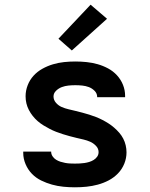

<svg xmlns="http://www.w3.org/2000/svg" viewBox="-20 -790 640 818"><path d="M299 8Q274 8 249.5 5.5Q225 3 201.5 -3.5Q178 -10 155.5 -21Q133 -32 116 -49.5Q99 -67 89 -90.5Q79 -114 79 -138V-144H198V-143Q198 -133 204 -124Q210 -115 219 -109.5Q228 -104 237.5 -101Q247 -98 257.5 -96Q268 -94 278.5 -93.5Q289 -93 299 -93Q309 -93 319.5 -93.5Q330 -94 340 -95.5Q350 -97 360 -100Q370 -103 379 -108.5Q388 -114 394 -122.5Q400 -131 400 -142Q400 -157 389 -168.5Q378 -180 364.5 -186Q351 -192 336 -195.5Q321 -199 306 -202.5Q291 -206 276.5 -210Q262 -214 247.5 -218.5Q233 -223 219 -228.5Q205 -234 191.5 -241Q178 -248 165 -256Q152 -264 140.5 -274Q129 -284 119.5 -296Q110 -308 103 -321.5Q96 -335 92.5 -349.5Q89 -364 89 -380Q89 -404 98 -427Q107 -450 123 -467.5Q139 -485 160.5 -497Q182 -509 205.5 -516Q229 -523 253 -525.5Q277 -528 301 -528Q325 -528 349 -525.5Q373 -523 396 -516.5Q419 -510 440.5 -498.5Q462 -487 478.5 -469Q495 -451 504 -428.5Q513 -406 513 -382V-376H394V-377Q394 -392 383 -403Q372 -414 358.5 -419Q345 -424 330.5 -425.5Q316 -427 301 -427Q286 -427 271.5 -425.5Q257 -424 243.5 -419Q230 -414 219 -403.5Q208 -393 208 -379Q208 -364 218.5 -352Q229 -340 243 -334Q257 -328 272 -324.5Q287 -321 301.5 -317.5Q316 -314 331 -310Q346 -306 360.5 -301.5Q375 -297 389 -291.5Q403 -286 416.5 -279Q430 -272 442.5 -264Q455 -256 466.5 -246Q478 -236 488 -224.5Q498 -213 505 -199.5Q512 -186 515.5 -171Q519 -156 519 -141Q519 -116 509.5 -92.5Q500 -69 482.5 -51Q465 -33 443 -21.5Q421 -10 397 -3.5Q373 3 348.5 5.5Q324 8 299 8ZM286 -575 229 -625 366 -770 436 -710Z"/></svg>

Font: R Plex Mono
Style: Bold
Weight: 700
Monospace: yes
Designer: Belleve Invis
Foundry: Belleve Invis
Version: Version 31.8.0